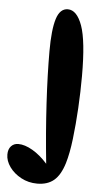

<svg xmlns="http://www.w3.org/2000/svg" viewBox="-145 -581 417 822"><g transform="rotate(5 63.5 -169.5)"><path d="M47 208Q9 208 -22.5 191Q-54 174 -72.5 148Q-91 122 -91 95Q-91 72 -79 59Q-67 46 -48 46Q-20 46 13.5 65.5Q47 85 78 120Q64 -15 57 -138.5Q50 -262 50 -361Q50 -454 64.5 -500.5Q79 -547 113 -547Q152 -547 175 -483Q198 -419 198 -267Q198 -200 194 -129.5Q190 -59 182.5 4Q175 67 162 110Q146 162 118.5 185Q91 208 47 208Z"/></g></svg>

Font: DynaPuff Condensed
Style: Bold
Weight: 700
Width: 3
Designer: Toshi Omagari, Jennifer Daniel
Foundry: Google Fonts
Version: Version 2.000; ttfautohint (v1.8.4.7-5d5b)